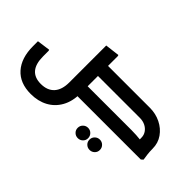

<svg xmlns="http://www.w3.org/2000/svg" viewBox="-77 -801 1407 1407"><g transform="rotate(45 627.0 -97.0)"><path d="M417.7 -116V-411.7L529.7 -425.3L532.7 -417.3V-116ZM498 -211V-315.3H879V-211ZM498 0V-104.3H879V0ZM277.3 231Q164.3 231 103 162Q41.7 93 41.7 -29H146.7Q146.7 49.7 179.7 88.2Q212.7 126.7 277.3 126.7Q345.3 126.7 381.5 86.8Q417.7 47 417.7 -29H532.7Q532.7 52 500.2 110.5Q467.7 169 410.3 200Q353 231 277.3 231ZM41.7 -29V-80L143.7 -94L146.7 -86V-29ZM417.7 -29V-348.3L529.7 -362L532.7 -354V-29ZM1077.7 -117Q1077.7 -143 1063.2 -164.5Q1048.7 -186 1023.7 -198.5Q998.7 -211 966.7 -211H821.3V-222L833.3 -315.3H966.7Q1027 -315.3 1078.5 -290Q1130 -264.7 1161.3 -220Q1192.7 -175.3 1192.7 -117ZM689 0 684.7 -8 735.7 -104.3H887.7V0ZM735.7 0V-104.3H986.7Q1011.7 -104.3 1036.2 -102.8Q1060.7 -101.3 1076.7 -99.3Q1092.7 -97.3 1092.7 -97.3V0ZM784.7 -211 780.3 -219 831.3 -315.3H950V-211ZM1088.7 0Q1084.7 -27 1081.2 -57Q1077.7 -87 1077.7 -117H1192.7Q1192.7 -87.3 1196 -60.3Q1199.3 -33.3 1202.7 -14L1187.7 0ZM750.2 216Q727.7 216 712 200.7Q696.3 185.3 696.3 162.8Q696.3 140.2 712.1 124.5Q727.9 108.7 750.5 108.7Q773 108.7 788.7 124.5Q804.3 140.2 804.3 162.8Q804.3 185.3 788.5 200.7Q772.8 216 750.2 216ZM872.2 216Q849.7 216 834 200.7Q818.3 185.3 818.3 162.8Q818.3 140.2 834.1 124.5Q849.9 108.7 872.5 108.7Q895 108.7 910.7 124.5Q926.3 140.2 926.3 162.8Q926.3 185.3 910.5 200.7Q894.8 216 872.2 216Z"/></g></svg>

Font: Fustat
Style: Regular
Weight: 400
Designer: Mohamed Gaber, Khaled Hosny, Laura Garcia Mut
Foundry: Kief Type Foundry, Alif Type Foundry, Hard Type Foundry
Version: Version 1.007